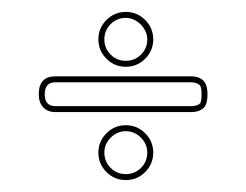

<svg xmlns="http://www.w3.org/2000/svg" viewBox="-20 -457 413 322"><path d="M45 -299Q45 -329 73 -329H300Q317 -329 324 -318Q328 -311 328 -299Q328 -286 324 -279Q317 -269 300 -269H73Q60 -269 52.5 -277Q45 -285 45 -299ZM158.5 -358.5Q145 -372 145 -391Q145 -410 158.5 -423.5Q172 -437 191 -437Q210 -437 223.5 -423.5Q237 -410 237 -391Q237 -372 223.5 -358.5Q210 -345 191 -345Q172 -345 158.5 -358.5ZM158.5 -168.5Q145 -182 145 -201Q145 -220 158.5 -233.5Q172 -247 191 -247Q210 -247 223.5 -233.5Q237 -220 237 -201Q237 -182 223.5 -168.5Q210 -155 191 -155Q172 -155 158.5 -168.5ZM73 -279H300Q311 -279 316 -284Q318 -289 318 -299Q318 -308 316 -313Q311 -319 300 -319H73Q55 -319 55 -299Q55 -279 73 -279ZM227 -391Q227 -398 224 -404.5Q221 -411 216 -416Q211 -421 204.5 -424Q198 -427 191 -427Q176 -427 165.5 -416.5Q155 -406 155 -391Q155 -376 165.5 -365.5Q176 -355 191 -355Q206 -355 216.5 -365.5Q227 -376 227 -391ZM155 -201Q155 -186 165.5 -175.5Q176 -165 191 -165Q206 -165 216.5 -175.5Q227 -186 227 -201Q227 -211 222 -219Q217 -227 209 -232Q201 -237 191 -237Q181 -237 173 -232Q165 -227 160 -219Q155 -211 155 -201Z"/></svg>

Font: Soda Fountain
Style: OutlineOblique
Weight: 400
Version: Version 1.0